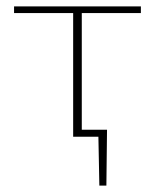

<svg xmlns="http://www.w3.org/2000/svg" viewBox="-20 -428 485 601"><path d="M236 -387V-22H315L313 153H291L288 0H209V-387H24V-408H421V-387Z"/></svg>

Font: Ysabeau Extralight
Style: Regular
Weight: 200
Designer: Christian Thalmann (Catharsis Fonts)
Version: Version 0.003